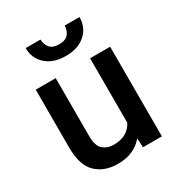

<svg xmlns="http://www.w3.org/2000/svg" viewBox="-177 -854 910 980"><g transform="rotate(-30 278.0 -364.0)"><path d="M385.3 0 382.3 -54.2Q357.9 -23.9 320.8 -7.1Q283.7 9.8 232.9 9.8Q154.8 9.8 106.4 -36.1Q58.1 -82 58.1 -187V-528.3H175.8V-186Q175.8 -128.4 201.2 -106.9Q226.6 -85.4 261.7 -85.4Q308.1 -85.4 336.2 -102.8Q364.3 -120.1 378.4 -148.9V-528.3H496.6V0ZM349.6 -737.8H437Q437 -677.2 394.3 -638.7Q351.6 -600.1 278.8 -600.1Q205.1 -600.1 162.4 -638.7Q119.6 -677.2 119.6 -737.8H207Q207 -710.9 223.1 -689.9Q239.3 -668.9 278.8 -668.9Q316.9 -668.9 333.3 -689.9Q349.6 -710.9 349.6 -737.8Z"/></g></svg>

Font: Vazirmatn RD UI FD Medium
Style: Regular
Weight: 500
Designer: Saber Rastikerdar
Foundry: Saber Rastikerdar
Version: Version 33.003